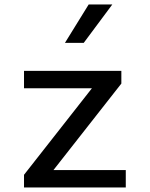

<svg xmlns="http://www.w3.org/2000/svg" viewBox="-20 -826 660 846"><path d="M514.7 -513.7V-457.8L199.2 -55.8L181.3 -76.5H534.2V0H85.8V-55.8L401.3 -457.8L425.3 -437.2H85.8V-513.7ZM349 -637.2 474.8 -806.2H370.7L266.2 -637.2Z"/></svg>

Font: Monaspace Neon Var ExtraLight
Style: Regular
Weight: 200
Designer: Riley Cran and the Lettermatic Team
Version: Version 1.200 (Monaspace Neon Var)